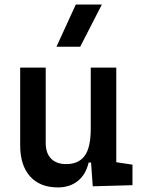

<svg xmlns="http://www.w3.org/2000/svg" viewBox="-20 -815 626 845"><path d="M234.9 9.8Q155.8 9.8 112.3 -38.8Q68.8 -87.4 68.8 -175.8V-517.6H181.2V-185.5Q181.2 -141.1 204.8 -116.9Q228.5 -92.8 271.5 -92.8Q325.2 -92.8 352.3 -128.7Q379.4 -164.6 379.4 -249L405.8 -99.6H370.1Q357.9 -46.9 322.5 -18.6Q287.1 9.8 234.9 9.8ZM388.2 4.9 379.4 -119.1V-210H491.7V-101.1L563 -90.3V0ZM379.4 -146.5V-517.6H491.7V-175.8ZM228.5 -609.4 313.5 -794.9H428.2L333 -609.4Z"/></svg>

Font: Cascadia Code Medium
Style: Regular
Weight: 500
Monospace: yes
Designer: Aaron Bell
Foundry: Saja Typeworks
Version: Version 2407.024